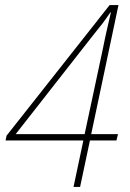

<svg xmlns="http://www.w3.org/2000/svg" viewBox="-20 -740 514 760"><path d="M271 0 310 -184H2L6 -203L414 -720H449L341 -209H447L441 -184H336L297 0ZM42 -209H315L387 -546Q397 -596 404 -626Q411 -656 419 -691H417Q400 -666 386 -647.5Q372 -629 349 -601Z"/></svg>

Font: Noto Sans SemiCondensed Thin
Style: Italic
Weight: 100
Width: 4
Italic angle: -12°
Designer: Monotype Design Team
Foundry: Monotype Imaging Inc.
Version: Version 2.013; ttfautohint (v1.8.4.7-5d5b)